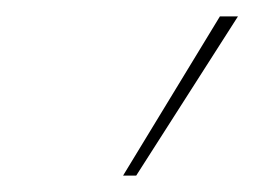

<svg xmlns="http://www.w3.org/2000/svg" viewBox="-20 -810 310 234"><path d="M130 -596 248 -790H270L146 -596Z"/></svg>

Font: Georama Condensed Thin
Style: Italic
Weight: 100
Width: 3
Italic angle: -9°
Designer: Jean-Baptiste Levee
Foundry: Production Type
Version: Version 1.000